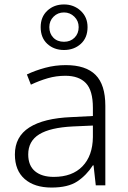

<svg xmlns="http://www.w3.org/2000/svg" viewBox="-20 -927 576 864"><path d="M276 -634Q366 -634 410 -590Q454 -546 454 -451V-93H411L401 -183H398Q369 -138 327.5 -110.5Q286 -83 212 -83Q135 -83 91 -121.5Q47 -160 47 -232Q47 -312 112 -353.5Q177 -395 301 -400L398 -405V-442Q398 -520 366.5 -553Q335 -586 274 -586Q233 -586 195 -575Q157 -564 119 -546L101 -592Q139 -610 183.5 -622Q228 -634 276 -634ZM308 -358Q206 -353 156.5 -322.5Q107 -292 107 -232Q107 -182 137.5 -156.5Q168 -131 222 -131Q305 -131 351 -178.5Q397 -226 398 -310V-362ZM268 -702Q223 -702 193 -729.5Q163 -757 163 -805Q163 -851 193 -879Q223 -907 268 -907Q312 -907 343 -878.5Q374 -850 374 -805Q374 -757 343.5 -729.5Q313 -702 268 -702ZM268 -739Q297 -739 315.5 -757.5Q334 -776 334 -805Q334 -833 314.5 -852Q295 -871 268 -871Q240 -871 221 -852Q202 -833 202 -805Q202 -776 220 -757.5Q238 -739 268 -739Z"/></svg>

Font: Noto Sans Kannada UI Light
Style: Regular
Weight: 300
Designer: Jelle Bosma - Monotype Design Team
Foundry: Monotype Imaging Inc.
Version: Version 2.005; ttfautohint (v1.8.4.7-5d5b)